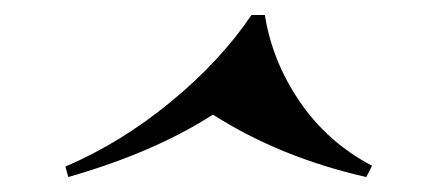

<svg xmlns="http://www.w3.org/2000/svg" viewBox="-20 -548 568 258"><path d="M472.2 -310.1Q356.4 -336.4 266.1 -394Q187.5 -343.3 71.8 -310.1L67.9 -324.2Q143.1 -356.4 210 -411.6Q276.9 -466.8 317.9 -527.8H335.9Q345.7 -465.8 382.8 -411.4Q419.9 -356.9 480 -325.2Z"/></svg>

Font: PlayfairDisplay-BoldItalic
Style: Bold Italic
Weight: 700
Italic angle: -14.9847°
Designer: Claus Eggers Sørensen
Foundry: Claus Eggers Sørensen
Version: Version 1.002;PS 001.002;hotconv 1.0.70;makeotf.lib2.5.58329